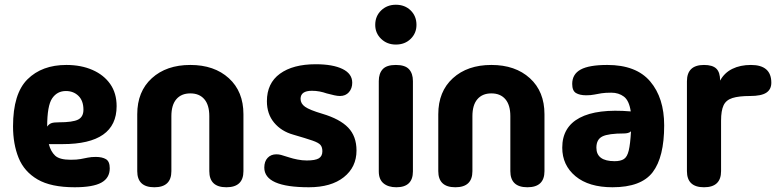

<svg xmlns="http://www.w3.org/2000/svg" viewBox="-20 -782 3274 810"><path d="M295 8Q195 8 138.5 -25Q82 -58 58.5 -116Q35 -174 35 -249Q35 -387 96 -447.5Q157 -508 260 -508Q322 -508 370 -487Q418 -466 445 -427.5Q472 -389 472 -334Q472 -174 244 -174H186Q194 -143 212.5 -125.5Q231 -108 278 -108Q304 -108 320 -111Q336 -114 350.5 -117Q365 -120 384 -120Q411 -120 427 -110.5Q443 -101 443 -72Q443 -31 407.5 -11.5Q372 8 295 8ZM179 -248Q187 -259 197 -262.5Q207 -266 228 -266Q287 -266 309.5 -277.5Q332 -289 332 -319Q332 -357 311 -377.5Q290 -398 258 -398Q221 -398 200 -367Q179 -336 179 -248Z M631 8Q559 8 559 -60V-300Q559 -396 620.5 -452Q682 -508 783 -508Q884 -508 945.5 -452Q1007 -396 1007 -300V-60Q1007 8 935 8Q863 8 863 -60V-292Q863 -339 842 -363.5Q821 -388 783 -388Q745 -388 724 -363.5Q703 -339 703 -292V-60Q703 8 631 8Z M1283 8Q1095 8 1095 -75Q1095 -101 1109 -116Q1123 -131 1146 -131Q1156 -131 1165.5 -128.5Q1175 -126 1203 -117Q1215 -113 1235 -109Q1255 -105 1274 -105Q1310 -105 1325 -114Q1340 -123 1340 -144Q1340 -161 1332 -170.5Q1324 -180 1298 -189Q1272 -198 1217 -214Q1167 -228 1136.5 -264.5Q1106 -301 1106 -355Q1106 -431 1161 -471Q1216 -511 1312 -511Q1384 -511 1425 -491Q1466 -471 1466 -433Q1466 -409 1452 -393Q1438 -377 1414 -377Q1404 -377 1390.5 -380Q1377 -383 1358 -388Q1344 -393 1328.5 -396Q1313 -399 1296 -399Q1248 -399 1248 -365Q1248 -345 1267 -331.5Q1286 -318 1340 -302Q1414 -280 1449 -243.5Q1484 -207 1484 -147Q1484 -77 1430.5 -34.5Q1377 8 1283 8Z M1650 -594Q1613 -594 1588 -618Q1563 -642 1563 -677Q1563 -714 1588 -738Q1613 -762 1650 -762Q1688 -762 1712.5 -738Q1737 -714 1737 -677Q1737 -642 1712.5 -618Q1688 -594 1650 -594ZM1722 -59Q1722 8 1652 8Q1618 8 1598 -8.5Q1578 -25 1578 -59V-440Q1578 -472 1594.5 -490Q1611 -508 1650 -508Q1689 -508 1705.5 -490Q1722 -472 1722 -440Z M1901 8Q1829 8 1829 -60V-300Q1829 -396 1890.5 -452Q1952 -508 2053 -508Q2154 -508 2215.5 -452Q2277 -396 2277 -300V-60Q2277 8 2205 8Q2133 8 2133 -60V-292Q2133 -339 2112 -363.5Q2091 -388 2053 -388Q2015 -388 1994 -363.5Q1973 -339 1973 -292V-60Q1973 8 1901 8Z M2564 8Q2464 8 2408 -38.5Q2352 -85 2352 -159Q2352 -246 2425.5 -285Q2499 -324 2641 -312Q2634 -358 2612 -374.5Q2590 -391 2559 -391Q2534 -391 2517.5 -388.5Q2501 -386 2487 -383Q2473 -380 2453 -380Q2426 -380 2410 -389.5Q2394 -399 2394 -428Q2394 -469 2429.5 -488.5Q2465 -508 2542 -508Q2664 -508 2723 -438.5Q2782 -369 2782 -253Q2782 -119 2733.5 -55.5Q2685 8 2564 8ZM2496 -159Q2496 -102 2573 -102Q2598 -102 2612 -111Q2626 -120 2632.5 -147Q2639 -174 2642 -228Q2637 -223 2629 -221Q2621 -219 2613 -219Q2547 -219 2521.5 -206.5Q2496 -194 2496 -159Z M2950 8Q2878 8 2878 -60V-439Q2878 -508 2950 -508Q2986 -508 3002 -492.5Q3018 -477 3018 -442Q3036 -475 3069.5 -491.5Q3103 -508 3148 -508Q3234 -508 3234 -433Q3234 -405 3213 -391Q3192 -377 3144 -377Q3097 -377 3070 -368.5Q3043 -360 3032.5 -337.5Q3022 -315 3022 -273V-60Q3022 8 2950 8Z"/></svg>

Font: Madimi One
Style: Regular
Weight: 400
Designer: Taurai Valerie Mtake, Mirko Velimirovic
Foundry: TaVaTake
Version: Version 1.000; ttfautohint (v1.8.4.7-5d5b)